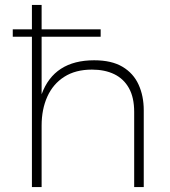

<svg xmlns="http://www.w3.org/2000/svg" viewBox="-20 -762 694 782"><path d="M565.5 0H526.5V-306Q526.5 -365 505.2 -403Q484 -441 445.5 -459.8Q407 -478.5 354.5 -478.5Q287.5 -478.5 241.8 -449.2Q196 -420 172.8 -368.5Q149.5 -317 149.5 -250.5V0H110V-612.5H32V-642.5H110V-742H149.5V-642.5H390V-612.5H149.5V-378Q200 -516.5 363.5 -516.5Q434.5 -516.5 479 -490Q523.5 -463.5 544.5 -417.2Q565.5 -371 565.5 -312.5Z"/></svg>

Font: Argentum Novus ExtraLight
Style: Regular
Weight: 250
Designer: Julieta Ulanovsky (font) & Cristiano Sobral (main changes)
Foundry: Julieta Ulanovsky (font) & Cristiano Sobral (main changes)
Version: Version 3.00;November 27, 2020;FontCreator 13.0.0.2655 64-bi